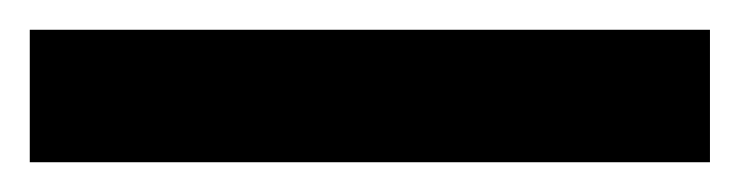

<svg xmlns="http://www.w3.org/2000/svg" viewBox="-22 57 497 129"><path d="M455 166H-2V77H455Z"/></svg>

Font: Noto Sans Display Condensed
Style: Bold
Weight: 700
Width: 3
Designer: Monotype Design Team
Foundry: Monotype Imaging Inc.
Version: Version 2.003